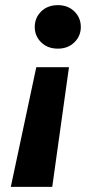

<svg xmlns="http://www.w3.org/2000/svg" viewBox="-20 -554 385 746"><path d="M248 -293 183 172H22L121 -293ZM205 -534Q244 -534 269 -509.5Q294 -485 294 -449Q294 -414 269 -389.5Q244 -365 205 -365Q165 -365 140 -389.5Q115 -414 115 -449Q115 -485 140 -509.5Q165 -534 205 -534Z"/></svg>

Font: DM Sans 10pt Black
Style: Italic
Weight: 900
Italic angle: -10°
Version: Version 4.004;gftools[0.9.30]